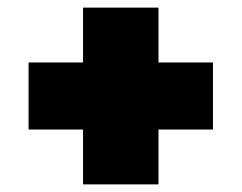

<svg xmlns="http://www.w3.org/2000/svg" viewBox="-20 -613 634 504"><path d="M198 -129V-273H55V-449H198V-593H396V-449H539V-273H396V-129Z"/></svg>

Font: Hepta Slab ExtraLight Black
Style: Regular
Weight: 900
Version: Version 1.102